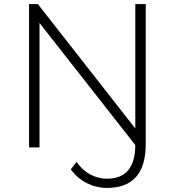

<svg xmlns="http://www.w3.org/2000/svg" viewBox="-20 -720 854 938"><path d="M122 0V-700H165L664 -63L650 0L150 -637H173V0ZM503 198Q450 198 403 174Q356 150 326 107L354 71Q381 110 419.5 131.5Q458 153 503 153Q641 153 641 -13V-700H692V-17Q692 91 644.5 144.5Q597 198 503 198Z"/></svg>

Font: Modern
Style: Regular
Weight: 300
Designer: Julieta Ulanovsky
Foundry: Julieta Ulanovsky
Version: Version 8.000